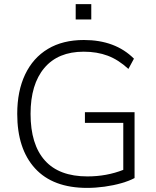

<svg xmlns="http://www.w3.org/2000/svg" viewBox="-20 -908 762 936"><path d="M405 8Q238 8 151 -87Q64 -182 64 -353Q64 -464 102.5 -545Q141 -626 213.5 -669.5Q286 -713 389 -713Q542 -713 633 -622L606 -572Q557 -617 505 -636.5Q453 -656 388 -656Q263 -656 196 -576.5Q129 -497 129 -353Q129 -204 198.5 -126Q268 -48 406 -48Q500 -48 581 -80V-309H394V-361H636V-40Q610 -26 571.5 -15Q533 -4 489.5 2Q446 8 405 8ZM349 -813V-888H425V-813Z"/></svg>

Font: Nunito Sans Light
Style: Regular
Weight: 300
Designer: Vernon Adams
Foundry: Vernon Adams
Version: Version 3.101; ttfautohint (v1.8.4.7-5d5b);gftools[0.9.27]